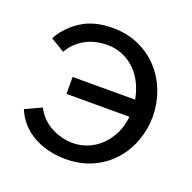

<svg xmlns="http://www.w3.org/2000/svg" viewBox="-102 -634 745 745"><g transform="rotate(20 270.5 -261.5)"><path d="M242 9Q167 9 108.5 -24Q50 -57 25 -118L92 -149Q103 -127 120 -110Q137 -93 157.5 -82Q178 -71 201 -65Q224 -59 246 -59Q279 -59 308.5 -71Q338 -83 361.5 -105.5Q385 -128 400.5 -159.5Q416 -191 420 -230H160V-300H418Q412 -334 397.5 -364Q383 -394 360.5 -416Q338 -438 308.5 -450.5Q279 -463 243 -463Q223 -463 201.5 -458.5Q180 -454 160 -444Q140 -434 122.5 -418Q105 -402 92 -379L34 -414Q60 -463 112 -497.5Q164 -532 242 -532Q303 -532 352 -509.5Q401 -487 435 -449Q469 -411 487 -362Q505 -313 505 -261Q505 -209 487 -160Q469 -111 435.5 -73.5Q402 -36 353 -13.5Q304 9 242 9Z"/></g></svg>

Font: PTCRaleway Medium
Style: Regular
Weight: 500
Designer: Matt McInerney, Pablo Impallari, Rodrigo Fuenzalida
Foundry: Matt McInerney, Pablo Impallari, Rodrigo Fuenzalida
Version: Version 3.000g; ttfautohint (v1.5) -l 8 -r 28 -G 28 -x 14 -D